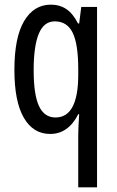

<svg xmlns="http://www.w3.org/2000/svg" viewBox="-20 -567 502 827"><path d="M317 18Q317 1 318 -22Q319 -45 321 -75H317Q274 10 196 10Q123 10 82.5 -60Q42 -130 42 -266Q42 -406 84 -476.5Q126 -547 199 -547Q237 -547 265.5 -528Q294 -509 316 -466H321L330 -537H398V240H317ZM219 -61Q317 -61 317 -245V-270Q317 -377 293 -426Q269 -475 216 -475Q169 -475 147 -421.5Q125 -368 125 -265Q125 -159 148 -110Q171 -61 219 -61Z"/></svg>

Font: Noto Sans Gurmukhi ExtraCondensed
Style: Regular
Weight: 400
Width: 2
Designer: Jelle Bosma - Monotype Design Team
Foundry: Monotype Imaging Inc.
Version: Version 2.004; ttfautohint (v1.8.4.7-5d5b)